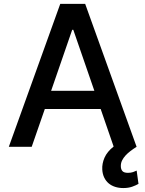

<svg xmlns="http://www.w3.org/2000/svg" viewBox="-20 -747 740 977"><path d="M286.6 -727.3H413.4L675.1 0Q658.7 10.3 644.2 21.3Q629.6 32.3 618.6 44.4Q607.6 56.5 601.2 69.6Q594.8 82.7 594.8 97.7Q594.8 114.3 602.8 123.4Q610.8 132.5 631 132.5Q646 132.5 657.1 128.6Q668.3 124.6 675.4 121.1L684.7 188.6Q672.2 196 652.9 202.9Q633.5 209.9 607.2 209.9Q584.9 209.9 565.9 203.8Q546.9 197.8 532.8 185.9Q518.8 174 510.3 156.4Q501.8 138.8 500.4 116.1Q498.6 85.6 511.9 55.2Q525.2 24.9 558.2 -1.4L492.2 -192.5H208.1L141.3 0H24.9ZM240.1 -284.8H460.2L353 -595.2H347.3Z"/></svg>

Font: Cannonade Med
Style: Regular
Weight: 500
Designer: Rasmus Andersson
Foundry: rsms
Version: Version 3.012;git-f93a4a705